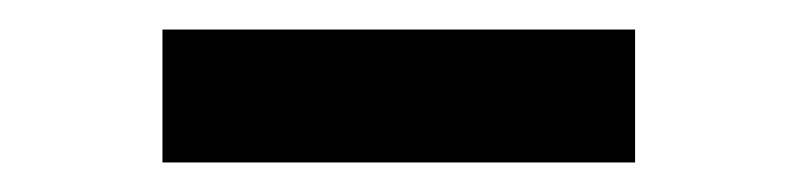

<svg xmlns="http://www.w3.org/2000/svg" viewBox="-20 -550 540 130"><path d="M90 -440V-530H410V-440Z"/></svg>

Font: Rokkitt Black
Style: Regular
Weight: 900
Designer: Vernon Adams
Foundry: Vernon Adams
Version: Version 3.103